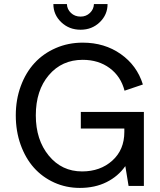

<svg xmlns="http://www.w3.org/2000/svg" viewBox="-20 -920 790 950"><path d="M389.2 -709Q497.1 -709 577.4 -652.6Q657.7 -596.2 687 -502L596.2 -471.2Q578.1 -542 522.7 -583Q467.3 -624 389.2 -624Q286.1 -624 221.7 -548.3Q157.2 -472.7 157.2 -349.1Q157.2 -228 221.4 -149.9Q285.6 -71.8 386.2 -71.8Q476.1 -71.8 535.6 -125.2Q595.2 -178.7 595.2 -267.1V-284.2H379.9V-366.2H691.9V0H616.2L600.1 -98.1Q564.5 -47.4 507.1 -18.8Q449.7 9.8 375 9.8Q307.1 9.8 248.3 -16.8Q189.5 -43.5 147.7 -90.3Q106 -137.2 82 -204.1Q58.1 -271 58.1 -349.1Q58.1 -427.2 82.8 -494.1Q107.4 -561 150.9 -608.2Q194.3 -655.3 255.9 -682.1Q317.4 -709 389.2 -709ZM378.9 -772.9Q321.8 -772.9 283 -810.1Q244.1 -847.2 244.1 -899.9H311Q312 -874 331.1 -856Q350.1 -837.9 378.9 -837.9Q406.2 -837.9 425 -856Q443.8 -874 444.8 -899.9H512.2Q512.2 -847.2 473.6 -810.1Q435.1 -772.9 378.9 -772.9Z"/></svg>

Font: LT Superior Med
Style: Regular
Weight: 500
Designer: Daniel Lyons
Foundry: LyonsType
Version: Version 1.000